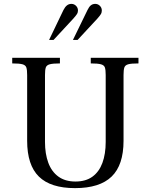

<svg xmlns="http://www.w3.org/2000/svg" viewBox="-20 -958 774 990"><path d="M367 12Q241 12 180.5 -47.5Q120 -107 120 -232V-571Q120 -597 116 -609.5Q112 -622 96 -626.5Q80 -631 43 -631V-660H289V-631Q253 -631 236.5 -626.5Q220 -622 216 -609.5Q212 -597 212 -571V-226Q212 -165 229 -119Q246 -73 281 -47.5Q316 -22 369 -22Q422 -22 456.5 -47Q491 -72 508 -118Q525 -164 525 -226V-571Q525 -597 521 -609.5Q517 -622 500.5 -626.5Q484 -631 448 -631V-660H694V-631Q657 -631 641 -626.5Q625 -622 621 -609.5Q617 -597 617 -571V-232Q617 -107 555.5 -47.5Q494 12 367 12ZM356 -752 431 -906Q439 -923 448.5 -930.5Q458 -938 471 -938Q485 -938 495 -928Q505 -918 505 -904Q505 -894 501 -886.5Q497 -879 482 -862L380 -752ZM233 -752 307 -906Q315 -922 325 -930Q335 -938 348 -938Q362 -938 372 -928Q382 -918 382 -904Q382 -894 377.5 -886.5Q373 -879 358 -862L256 -752Z"/></svg>

Font: Frank Ruhl Libre
Style: Regular
Weight: 400
Designer: Yanek Iontef
Foundry: Fontef
Version: Version 6.004